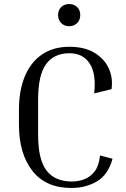

<svg xmlns="http://www.w3.org/2000/svg" viewBox="-20 -922 626 952"><path d="M334 10Q207 10 140.5 -75Q74 -160 74 -303V-378Q74 -472 102.5 -542Q131 -612 187 -651Q243 -690 324 -690Q399 -690 448 -660.5Q497 -631 519 -583.5Q541 -536 533 -480L447 -459Q458 -555 425 -606.5Q392 -658 324 -658Q248 -658 208.5 -604Q169 -550 169 -428V-253Q169 -130 211 -76Q253 -22 336 -22Q369 -22 399 -33.5Q429 -45 450 -73Q471 -101 476 -151L538 -135Q516 -55 460.5 -22.5Q405 10 334 10ZM323 -792Q299 -792 283.5 -807.5Q268 -823 268 -848Q268 -872 283.5 -887Q299 -902 323 -902Q347 -902 362.5 -887Q378 -872 378 -848Q378 -823 362.5 -807.5Q347 -792 323 -792Z"/></svg>

Font: Inria Serif
Style: Regular
Weight: 400
Designer: Black Foundry Team
Foundry: Black Foundry
Version: Version 1.000; ttfautohint (v1.8.3)